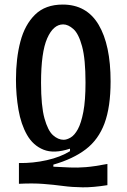

<svg xmlns="http://www.w3.org/2000/svg" viewBox="-20 -693 555 842"><path d="M451 119Q388 129 342.5 128.5Q297 128 256 122.5Q215 117 169.5 113.5Q124 110 63 113V22Q125 23 185 9.5Q245 -4 287 -30V-41Q217 -18 171 -36.5Q125 -55 98.5 -101.5Q72 -148 61 -212Q50 -276 50 -344Q50 -437 69.5 -511Q89 -585 134 -629Q179 -673 255 -673Q360 -673 412.5 -584.5Q465 -496 465 -336Q465 -224 438.5 -152.5Q412 -81 356.5 -38.5Q301 4 214 29V38Q255 40 287 41.5Q319 43 356.5 40Q394 37 451 26ZM259 -80Q273 -80 290 -90Q307 -100 321.5 -126.5Q336 -153 345.5 -202.5Q355 -252 355 -331Q355 -434 340 -489.5Q325 -545 302 -565.5Q279 -586 257 -586Q214 -586 187 -525Q160 -464 160 -330Q160 -228 175 -174Q190 -120 212.5 -100Q235 -80 259 -80Z"/></svg>

Font: Bricolage Grotesque 10pt Condensed Medium
Style: Regular
Weight: 500
Width: 3
Designer: Mathieu Triay
Foundry: Atelier Triay
Version: Version 1.000; ttfautohint (v1.8.4.7-5d5b);gftools[0.9.32]